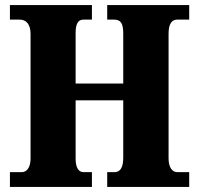

<svg xmlns="http://www.w3.org/2000/svg" viewBox="-20 -734 780 754"><path d="M19 0H341V-58H308C287 -58 277 -78 277 -111V-340H464V-116C464 -78 454 -58 429 -58H401V0H723V-58H676C656 -58 642 -77 642 -112V-602C642 -641 655 -657 676 -657H723V-714H401V-657H428C455 -657 464 -641 464 -602V-406H277V-605C277 -641 287 -657 308 -657H341V-714H19V-657H57C81 -657 100 -641 100 -601V-111C100 -78 86 -58 66 -58H19Z"/></svg>

Font: Noto Serif Devanagari Condensed Black
Style: Regular
Weight: 900
Width: 3
Designer: Universal Thirst, Indian Type Foundry and the Monotype Design Team
Foundry: Monotype Imaging Inc.
Version: Version 2.004